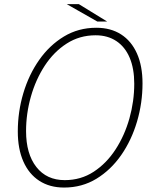

<svg xmlns="http://www.w3.org/2000/svg" viewBox="-20 -876 714 906"><path d="M282.5 9Q214.5 9 165.5 -22.8Q116.5 -54.5 90.2 -114Q64 -173.5 64 -255.5Q64 -348.5 90 -436Q116 -523.5 164.8 -593Q213.5 -662.5 281.8 -703.8Q350 -745 434.5 -745Q502.5 -745 551.2 -713.8Q600 -682.5 626.2 -623.8Q652.5 -565 652.5 -482.5Q652.5 -390 626.5 -302Q600.5 -214 551.8 -144Q503 -74 435 -32.5Q367 9 282.5 9ZM285.5 -26Q361.5 -26 422 -65.5Q482.5 -105 525.2 -170.8Q568 -236.5 590.8 -317.5Q613.5 -398.5 613.5 -481Q613.5 -552.5 591.8 -603.8Q570 -655 529 -682.2Q488 -709.5 431 -709.5Q355.5 -709.5 294.8 -670.5Q234 -631.5 191.2 -566Q148.5 -500.5 125.8 -420.2Q103 -340 103 -257.5Q103 -150 151.5 -88Q200 -26 285.5 -26ZM485.5 -774.5H439L295 -856.5H352Z"/></svg>

Font: Epilogue ExtraLight
Style: Italic
Weight: 250
Italic angle: -12°
Designer: Tyler Finck
Foundry: Etcetera Type Co
Version: Version 2.112